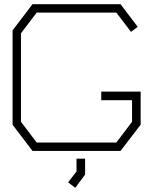

<svg xmlns="http://www.w3.org/2000/svg" viewBox="-20 -720 731 916"><path d="M555 0H135L40 -125V-575L135 -700H555L637 -592L605 -568L535 -660H155L80 -561V-139L155 -40H535L610 -139V-242H463V-283H651V-125ZM305 150 345 98V37H386V113L339 176Z"/></svg>

Font: Turret Road Light
Style: Regular
Weight: 300
Designer: Noponies
Foundry: Noponies
Version: Version 1.001; ttfautohint (v1.8)